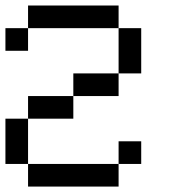

<svg xmlns="http://www.w3.org/2000/svg" viewBox="-20 -687 623 707"><path d="M0 -83.3V-250H83.3V-83.3ZM0 -500V-583.3H83.3V-500ZM500 -166.7V-83.3H416.7V-166.7ZM500 -416.7H416.7V-583.3H500ZM83.3 -83.3H416.7V0H83.3ZM83.3 -250V-333.3H250V-250ZM83.3 -583.3V-666.7H416.7V-583.3ZM250 -333.3V-416.7H416.7V-333.3Z"/></svg>

Font: Galmuri11 Regular
Style: Regular
Weight: 400
Designer: Minseo Lee (Quiple)
Version: Version 2.356;hotconv 1.1.0;makeotfexe 2.6.0 DEVELOPMENT